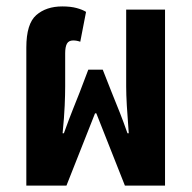

<svg xmlns="http://www.w3.org/2000/svg" viewBox="-20 -578 599 598"><path d="M62 0V-430Q62 -504 93 -531Q124 -558 174 -558Q200 -558 218.5 -553Q237 -548 248 -541L230 -448Q219 -452 208 -452Q194 -452 188.5 -442Q183 -432 183 -412V-309Q183 -284 181.5 -249Q180 -214 175 -163H179Q196 -210 207.5 -238.5Q219 -267 228 -290L255 -361H300L328 -290Q343 -253 353.5 -226.5Q364 -200 377 -163H381Q377 -214 375 -249Q373 -284 373 -309V-548H494V0H369L280 -225H276L187 0Z"/></svg>

Font: Noto Sans Thai ExtCond
Style: Bold
Weight: 700
Width: 2
Designer: Monotype Design Team
Foundry: Monotype Imaging Inc.
Version: Version 2.002; ttfautohint (v1.8.4.7-5d5b)